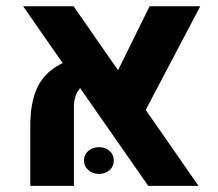

<svg xmlns="http://www.w3.org/2000/svg" viewBox="-20 -605 709 625"><path d="M462.5 0 55.2 -584.6H219.4L626.3 0ZM78.6 0V-195.3Q78.6 -284.4 109.6 -335.2Q140.5 -385.9 210.3 -410.6L262.6 -336.8Q220.7 -311.2 220.7 -257.9V0ZM631.9 -584.6 438.4 -216.9 342.9 -333 466.9 -584.6ZM302 -38.9Q281.2 -38.9 267.2 -51.5Q253.3 -64.1 253.3 -82.3Q253.3 -101.3 267.2 -113.6Q281.2 -125.9 302 -125.9Q323.2 -125.9 336.9 -113.6Q350.5 -101.3 350.5 -82.3Q350.5 -63.7 336.9 -51.3Q323.2 -38.9 302 -38.9Z"/></svg>

Font: Heebo
Style: Regular
Weight: 400
Designer: Oded Ezer
Foundry: Ezer Type House
Version: Version 3.100